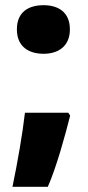

<svg xmlns="http://www.w3.org/2000/svg" viewBox="-20 -580 337 739"><path d="M45 -467C45 -400 91 -373 148 -373C202 -373 249 -400 249 -467C249 -535 202 -560 148 -560C91 -560 45 -535 45 -467ZM250 -135 243 -146H76C67 -66 47 48 28 139H164C197 65 232 -63 250 -135Z"/></svg>

Font: Noto Sans Canadian Aboriginal Black
Style: Regular
Weight: 900
Designer: Monotype Design Team, Typotheque's Kevin King
Foundry: Monotype Imaging Inc.
Version: Version 2.004